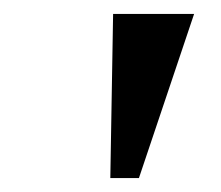

<svg xmlns="http://www.w3.org/2000/svg" viewBox="-20 -675 317 275"><path d="M142 -655H258L179 -420H138Z"/></svg>

Font: Libra Serif Modern
Style: Bold Italic
Weight: 700
Italic angle: -12°
Designer: Stefan Peev, Context Ltd
Foundry: Stefan Peev, Context Ltd
Version: Version 1.000